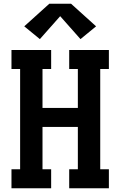

<svg xmlns="http://www.w3.org/2000/svg" viewBox="-20 -1001 640 1021"><path d="M41 0V-101H87V-634H41V-735H252V-634H206V-427H394V-634H348V-735H559V-634H513V-101H559V0H348V-101H394V-326H206V-101H252V0ZM192 -793 109 -861 242 -981H358L491 -861L408 -793L300 -915Z"/></svg>

Font: Iosevka Curly Slab Extended
Style: Bold
Weight: 700
Width: 7
Monospace: yes
Designer: Belleve Invis
Foundry: Belleve Invis
Version: Version 11.1.0; ttfautohint (v1.8.3)